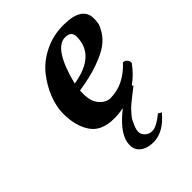

<svg xmlns="http://www.w3.org/2000/svg" viewBox="-189 -545 853 853"><g transform="rotate(-45 237.5 -118.0)"><path d="M393.1 140.1Q336.9 208 272.9 208Q235.8 208 212.4 190.4Q189 172.9 189 141.1Q189 136.2 190.9 124Q202.6 67.4 284.2 3.9Q255.4 9.8 225.1 9.8Q145 9.8 112.1 -39.6Q79.1 -88.9 79.1 -165Q79.1 -209 97.7 -256.6Q116.2 -304.2 149.7 -346.7Q183.1 -389.2 238 -416.5Q293 -443.8 357.9 -443.8Q475.1 -443.8 475.1 -369.1Q475.1 -353 472.7 -339.1Q470.2 -325.2 454.6 -300Q439 -274.9 412.6 -255.4Q386.2 -235.8 332.5 -216.3Q278.8 -196.8 205.1 -186Q200.2 -124 224.1 -95Q248 -65.9 276.9 -65.9Q359.9 -65.9 428.2 -139.2Q439.5 -139.2 447.3 -130.6Q455.1 -122.1 454.1 -109.9Q422.9 -66.9 383.3 -39.1L388.2 -33.2Q385.3 -31.2 368.2 -17.6Q351.1 -3.9 346.4 -0.5Q341.8 2.9 327.4 14.9Q313 26.9 307.4 33Q301.8 39.1 291.3 51Q280.8 63 276.4 72Q272 81.1 266.6 93Q261.2 105 258.8 117.2Q257.8 120.1 257.8 125Q257.8 143.1 271.5 156Q285.2 168.9 305.2 168.9Q331.1 168.9 377.9 130.9ZM363.8 -365.2Q363.8 -400.4 325.2 -399.9Q254.4 -399.9 210 -224.1Q363.8 -249 363.8 -365.2Z"/></g></svg>

Font: Linux Libertine
Style: Semibold Italic
Weight: 600
Italic angle: -11.5°
Designer: Philipp H. Poll
Foundry: Philipp H. Poll
Version: Version 5.1.2 ; ttfautohint (v0.9)